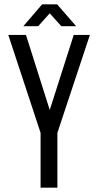

<svg xmlns="http://www.w3.org/2000/svg" viewBox="-20 -860 466 880"><path d="M155 -740 208 -799 261 -740H329L242 -840H173L87 -740ZM166 -251V0H243V-251L392 -700H318L208 -356L99 -700H18Z"/></svg>

Font: Bebas Neue Regular two
Style: Regular2
Weight: 400
Designer: Ryoichi Tsunekawa & LGV (GE)
Foundry: Free Software Foundation, Inc.
Version: Version 1.003 August 13, 2016